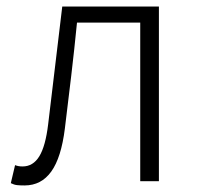

<svg xmlns="http://www.w3.org/2000/svg" viewBox="-20 -553 606 586"><path d="M55 13Q41 13 32 12Q23 11 13 6L26 -49Q31 -47 36.5 -46Q42 -45 49 -45Q81 -45 100 -76Q119 -107 127 -174Q138 -265 148.5 -353.5Q159 -442 170 -533H465V0H408V-484H215Q207 -403 197.5 -322.5Q188 -242 178 -161Q167 -72 136.5 -29.5Q106 13 55 13Z"/></svg>

Font: Kinto Sans Light
Style: Regular
Weight: 300
Designer: Authors: Ryoko NISHIZUKA  (kana & ideographs); Paul D. Hunt (Latin, Greek & Cyrillic); Wenlong ZHANG  (bopomofo); Sandol
Foundry: Adobe Systems Incorporated, ookami Inc.
Version: Version 0.001